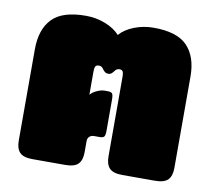

<svg xmlns="http://www.w3.org/2000/svg" viewBox="-65 -614 767 689"><g transform="rotate(10 318.5 -270.0)"><path d="M35 -57V-390Q35 -462 72 -501Q109 -540 195 -540Q232 -540 265.5 -527Q299 -514 319 -492Q338 -514 371.5 -527Q405 -540 442 -540Q528 -540 565 -501Q602 -462 602 -390V-57Q602 -28 588.5 -14Q575 0 541 0H422Q389 0 375.5 -14Q362 -28 362 -57V-348Q362 -360 359 -366Q356 -372 346 -372Q336 -372 328 -360Q323 -354 319.5 -351.5Q316 -349 310 -349Q303 -349 299 -351.5Q295 -354 290 -360Q289 -362 286 -365.5Q283 -369 279.5 -370.5Q276 -372 271 -372Q262 -372 259 -366Q256 -360 256 -348V-263Q264 -273 279.5 -280Q295 -287 306 -287H319Q331 -287 335 -282Q339 -277 339 -260V-147Q339 -130 335 -125Q331 -120 319 -120H298Q288 -120 281.5 -114Q275 -108 275 -97V-57Q275 -28 261.5 -14Q248 0 214 0H95Q62 0 48.5 -14Q35 -28 35 -57Z"/></g></svg>

Font: Mitr
Style: Bold
Weight: 700
Designer: Thanarat Vachiruckul
Foundry: Cadson Demak
Version: Version 1.003